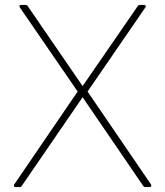

<svg xmlns="http://www.w3.org/2000/svg" viewBox="-20 -754 666 774"><path d="M42 0Q38 0 36.5 -3Q35 -6 37 -10L293 -385L60 -724L58 -729Q58 -734 65 -734H83Q90 -734 92 -729L313 -407L535 -729Q538 -734 544 -734H561Q566 -734 567.5 -731Q569 -728 566 -724L333 -385L589 -10L590 -6Q590 0 584 0H566Q560 0 557 -5L313 -362L68 -5Q66 0 59 0Z"/></svg>

Font: LINE Seed Sans KR Thin
Style: Regular
Weight: 250
Designer: LINE BX Design & Sandoll Inc & Dalton Maag Ltd
Foundry: Sandoll Inc.
Version: Version 1.000